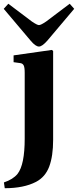

<svg xmlns="http://www.w3.org/2000/svg" viewBox="-33 -767 414 1019"><path d="M-12.2 201.2Q36.1 185.1 60.1 155.8Q98.1 107.4 98.1 -30.8V-380.9Q98.1 -409.7 92.5 -420.2Q86.9 -430.7 74.2 -432.1L39.1 -437V-473.1L242.2 -502L249 -496.1V-24.9Q249 61.5 228.3 116.9Q207.5 172.4 158.2 198.2Q93.3 231.9 -7.8 231.9ZM-13.2 -720.2 11.2 -747.1 136.2 -652.8Q164.1 -633.8 173.8 -633.8Q184.1 -633.8 211.9 -652.8L336.9 -747.1L360.8 -720.2L217.8 -550.8Q190.4 -520 173.8 -520Q155.8 -520 129.9 -550.8Z"/></svg>

Font: Linguistics Pro
Style: Bold
Weight: 700
Designer: Stefan Peev, Context Ltd
Foundry: Stefan Peev, Context Ltd
Version: Version 001.000